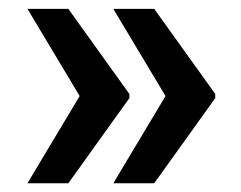

<svg xmlns="http://www.w3.org/2000/svg" viewBox="-20 -471 540 430"><path d="M159.7 -258.1 269.8 -257.6V-251.3L133.1 -60.6H41.5ZM133.1 -451.1 269.8 -260.5V-254.2L159.7 -253.7L41.5 -451.1ZM352 -258.1 462.1 -257.6V-251.3L325.4 -60.6H233.8ZM325.4 -451.1 462.1 -260.5V-254.2L352 -253.7L233.8 -451.1Z"/></svg>

Font: Heebo
Style: Regular
Weight: 400
Designer: Oded Ezer
Foundry: Ezer Type House
Version: Version 3.100